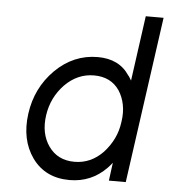

<svg xmlns="http://www.w3.org/2000/svg" viewBox="-52 -747 707 805"><g transform="rotate(5 302.0 -344.0)"><path d="M335 -434Q265 -434 212 -380Q160 -326 149 -250Q138 -173 175 -120Q213 -66 284 -66Q353 -66 404 -119Q429 -146 445 -178.5Q461 -211 466 -250Q472 -289 465.5 -322Q459 -355 442 -381Q406 -434 335 -434ZM344 -512Q434 -512 477 -447Q481 -443 484 -437.5Q487 -432 491 -426L529 -700H604L506 0H435L445 -76Q441 -71 436 -65Q431 -59 426 -54Q362 12 270 12Q168 12 113 -64Q59 -140 74 -250Q89 -360 165 -436Q242 -512 344 -512Z"/></g></svg>

Font: Unageo
Style: Regular-Italic
Weight: 400
Designer: Richard Sepsi
Foundry: Richard Sepsi
Version: Version 2.000